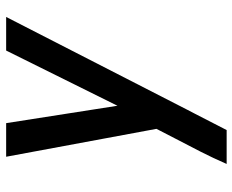

<svg xmlns="http://www.w3.org/2000/svg" viewBox="-88 -472 775 640"><g transform="rotate(-90 300.0 -152.5)"><path d="M73 215Q92 171 114 128Q136 85 158 43L190 -19L97 -520H209L267 -149L451 -520H563L253 85L240 110L186 215Z"/></g></svg>

Font: Iosevka Aile Semibold Oblique
Style: Regular
Weight: 600
Italic angle: -9°
Designer: Belleve Invis
Foundry: Belleve Invis
Version: Version 31.1.0; ttfautohint (v1.8.4)